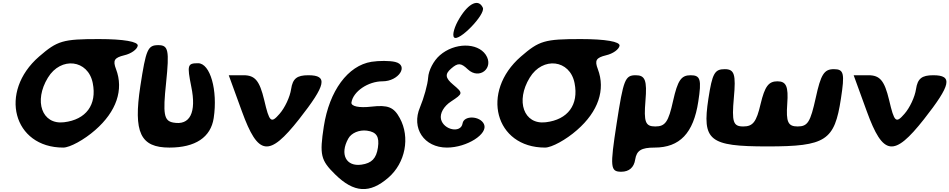

<svg xmlns="http://www.w3.org/2000/svg" viewBox="-20 -1070 6561 1327"><path d="M250 -679C-31 -435 71 -50 417 -50C463 -50 562 -104 638 -171C785 -299 836 -450 782 -592C759 -652 769 -671 839 -688C887 -699 928 -729 932 -754C936 -782 835 -800 664 -800C414 -800 377 -789 250 -679ZM621 -496C651 -346 575 -243 422 -225C270 -207 212 -371 311 -533C401 -681 589 -658 621 -496Z M950 -475C901 -154 950 -50 1151 -50C1330 -50 1437 -121 1457 -254C1486 -446 1433 -633 1349 -633C1276 -633 1272 -621 1302 -471C1339 -292 1293 -201 1177 -223C1113 -235 1105 -281 1128 -498C1151 -723 1144 -758 1074 -758C1001 -758 989 -729 950 -475Z M1652 -300C1764 8 1839 18 2047 -246C2234 -484 2248 -550 2111 -550C2032 -550 2003 -527 1992 -454C1984 -400 1949 -325 1912 -283C1853 -215 1842 -225 1806 -379C1774 -512 1743 -550 1663 -550H1561Z M2548 -643C2384 -617 2256 -442 2218 -196C2188 0 2196 37 2296 135C2426 263 2535 270 2664 158C2782 56 2816 -121 2743 -254C2702 -330 2661 -346 2547 -333C2462 -323 2405 -335 2409 -362C2421 -438 2524 -508 2624 -508C2736 -508 2808 -619 2711 -642C2673 -651 2599 -651 2548 -643ZM2592 -50C2581 25 2549 58 2478 68C2372 83 2327 -4 2387 -112C2408 -151 2463 -174 2516 -167C2583 -158 2603 -125 2592 -50Z M3020 -688C2976 -650 2942 -583 2939 -533C2936 -486 2909 -391 2883 -329C2821 -184 2911 -50 3069 -50C3207 -50 3356 -145 3325 -212C3298 -270 3186 -274 3177 -217C3166 -147 3046 -171 3028 -246C3019 -286 3047 -336 3098 -369C3181 -424 3182 -426 3112 -485C3057 -531 3054 -558 3098 -596C3145 -637 3166 -636 3213 -591C3293 -515 3398 -601 3337 -692C3279 -777 3121 -776 3020 -688ZM3157 -946C3121 -888 3104 -828 3118 -812C3148 -776 3338 -971 3317 -1017C3288 -1080 3220 -1050 3157 -946Z M3580 -679C3299 -435 3401 -50 3747 -50C3793 -50 3892 -104 3968 -171C4115 -299 4166 -450 4112 -592C4089 -652 4099 -671 4169 -688C4217 -699 4258 -729 4262 -754C4266 -782 4165 -800 3994 -800C3744 -800 3707 -789 3580 -679ZM3951 -496C3981 -346 3905 -243 3752 -225C3600 -207 3542 -371 3641 -533C3731 -681 3919 -658 3951 -496Z M4242 -217C4195 87 4198 117 4274 117C4328 117 4362 87 4370 33C4380 -30 4412 -50 4504 -50C4678 -50 4773 -150 4806 -367C4830 -521 4821 -550 4753 -550C4688 -550 4664 -515 4632 -373C4600 -227 4578 -196 4509 -196C4440 -196 4429 -227 4441 -373C4453 -515 4439 -550 4374 -550C4300 -550 4289 -521 4242 -217Z M4876 -388C4832 -98 4880 -58 5284 -58C5688 -58 5748 -98 5792 -388C5819 -563 5813 -592 5743 -592C5676 -592 5653 -556 5618 -394C5581 -227 5563 -196 5493 -196C5426 -196 5412 -227 5421 -352C5430 -473 5414 -508 5353 -508C5292 -508 5266 -473 5237 -352C5208 -227 5184 -196 5117 -196C5047 -196 5037 -227 5052 -394C5067 -556 5056 -592 4989 -592C4919 -592 4903 -563 4876 -388Z M5971 -300C6083 8 6158 18 6366 -246C6553 -484 6567 -550 6430 -550C6351 -550 6322 -527 6311 -454C6303 -400 6268 -325 6231 -283C6172 -215 6161 -225 6125 -379C6093 -512 6062 -550 5982 -550H5880Z"/></svg>

Font: Hussar Skorodowane
Style: Ky
Weight: 700
Foundry: Cannot Into Space Fonts
Version: Version 0.892